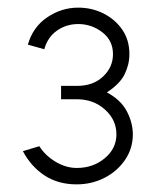

<svg xmlns="http://www.w3.org/2000/svg" viewBox="-20 -725 408 503"><path d="M181 -242Q132 -242 96.5 -265.5Q61 -289 40 -329L83 -342Q99 -317 126 -301Q153 -285 181 -285Q224 -285 254.5 -310.5Q285 -336 285 -373Q285 -411 255 -438Q225 -465 181 -465H140V-500H182Q224 -500 250 -524.5Q276 -549 276 -583Q276 -619 248 -640.5Q220 -662 185 -662Q154 -662 129.5 -645Q105 -628 96 -596L53 -608Q66 -654 103.5 -679.5Q141 -705 185 -705Q221 -705 251.5 -689.5Q282 -674 300.5 -647Q319 -620 319 -583Q319 -556 306.5 -530.5Q294 -505 260 -483Q297 -463 312.5 -433Q328 -403 328 -373Q328 -336 307.5 -306Q287 -276 253.5 -259Q220 -242 181 -242Z"/></svg>

Font: Kulim Park Light
Style: Regular
Weight: 300
Designer: Noponies / Dale Sattler
Foundry: Noponies
Version: Version 1.000; ttfautohint (v1.8.3)